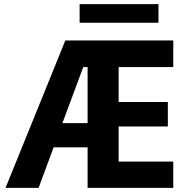

<svg xmlns="http://www.w3.org/2000/svg" viewBox="-20 -910 898 930"><path d="M747.6 -890.1H365.7V-799.8H747.6ZM404.3 -585V-313.5H282.2L383.3 -585ZM296.4 -713.9 6.8 0H167L239.7 -196.3H404.3V0H819.3V-127.4H554.7V-297.4H793V-416H554.7V-585H819.3V-713.9Z"/></svg>

Font: Estedad-FD-VF Thin
Style: Regular
Weight: 100
Designer: Amin Abedi
Version: Version 5.0